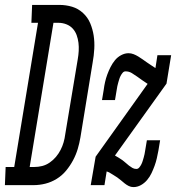

<svg xmlns="http://www.w3.org/2000/svg" viewBox="-86 -755 718 783"><path d="M-66 0 -63 -74H-28L69 -662H42L45 -735H155Q183 -735 208 -727.5Q233 -720 252.5 -702Q272 -684 282 -660Q292 -636 296 -610Q300 -584 298.5 -556Q297 -528 292 -501L242 -195Q238 -171 231 -147.5Q224 -124 212 -101.5Q200 -79 183.5 -59Q167 -39 145 -25.5Q123 -12 99 -6Q75 0 51 0ZM35 -74H54Q70 -74 86 -78Q102 -82 116.5 -92Q131 -102 142 -115Q153 -128 161 -143.5Q169 -159 173.5 -175Q178 -191 180 -207L231 -513Q234 -530 235 -547Q236 -564 234 -580.5Q232 -597 226.5 -612Q221 -627 210.5 -638.5Q200 -650 184.5 -656Q169 -662 152 -662H132ZM458 8Q448 8 439 3.5Q430 -1 422.5 -7Q415 -13 407.5 -19.5Q400 -26 392 -31.5Q384 -37 375.5 -42Q367 -47 359 -52L349 -56L340 0H284L304 -116L516 -413Q505 -420 494.5 -427.5Q484 -435 473.5 -442.5Q463 -450 451.5 -457Q440 -464 426 -464Q419 -464 414 -458Q409 -452 405.5 -445Q402 -438 400 -431Q398 -424 396 -417.5Q394 -411 392.5 -403.5Q391 -396 390 -389L383 -347H330L337 -389Q339 -405 342.5 -420.5Q346 -436 351.5 -451Q357 -466 364.5 -481Q372 -496 382.5 -509Q393 -522 408 -530Q423 -538 438 -538Q449 -538 459 -534Q469 -530 478 -524.5Q487 -519 495.5 -513Q504 -507 512.5 -501Q521 -495 529.5 -489.5Q538 -484 547 -478H548L556 -530H612L593 -414L383 -121L384 -120Q391 -116 398.5 -111.5Q406 -107 413 -102Q420 -97 426.5 -91Q433 -85 439.5 -80Q446 -75 453.5 -70.5Q461 -66 470 -66Q477 -66 482 -72Q487 -78 490.5 -85Q494 -92 496 -99Q498 -106 500 -112.5Q502 -119 503.5 -126.5Q505 -134 506 -141L513 -183H567L560 -141Q557 -125 553.5 -109.5Q550 -94 544.5 -79Q539 -64 532 -49Q525 -34 514 -21Q503 -8 488.5 0Q474 8 458 8Z"/></svg>

Font: Iosevka Slab Extended
Style: Italic
Weight: 400
Width: 7
Italic angle: -9°
Monospace: yes
Designer: Belleve Invis
Foundry: Belleve Invis
Version: Version 11.1.0; ttfautohint (v1.8.3)